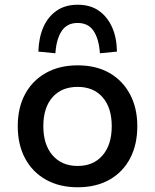

<svg xmlns="http://www.w3.org/2000/svg" viewBox="-20 -782 655 811"><path d="M308 9Q231 9 174 -23Q117 -55 86 -113Q55 -171 55 -249Q55 -327 86 -384.5Q117 -442 174 -474Q231 -506 308 -506Q386 -506 442 -474Q498 -442 529 -384Q560 -326 560 -249Q560 -171 529.5 -113Q499 -55 442.5 -23Q386 9 308 9ZM308 -81Q375 -81 413.5 -126Q452 -171 452 -249Q452 -327 413.5 -371Q375 -415 308 -415Q240 -415 201.5 -371Q163 -327 163 -249Q163 -171 202 -126Q241 -81 308 -81ZM214 -557 142 -564Q144 -624 163.5 -668Q183 -712 219.5 -737Q256 -762 308 -762Q361 -762 397 -737Q433 -712 453 -668Q473 -624 474 -564L402 -557Q398 -617 375.5 -651Q353 -685 308 -685Q263 -685 240.5 -651Q218 -617 214 -557Z"/></svg>

Font: Nunito Sans 8pt SemiBold
Style: Regular
Weight: 600
Version: Version 3.101;gftools[0.9.27]